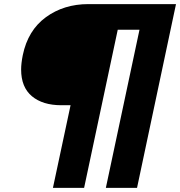

<svg xmlns="http://www.w3.org/2000/svg" viewBox="-20 -782 878 936"><path d="M324 -269H279Q188 -269 135.5 -313Q83 -357 83 -443Q83 -473 91 -513Q116 -634 203.5 -698Q291 -762 411 -762H838L648 134H496L660 -637H554L390 134H238Z"/></svg>

Font: Prompt Semibold
Style: Italic
Weight: 600
Italic angle: -12°
Designer: Katatrad Team
Foundry: CadsonDemak
Version: Version 1.000